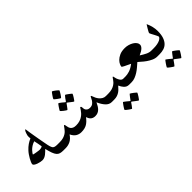

<svg xmlns="http://www.w3.org/2000/svg" viewBox="11 -1067 1838 1838"><g transform="rotate(-45 930.0 -148.0)"><path d="M364.3 0H340.3Q315.9 0 299.1 -4.9Q282.2 -9.8 270 -23.9Q257.8 -38.1 248 -64.2Q238.3 -90.3 228 -133.3Q218.3 -124.5 208.5 -114.5Q198.7 -104.5 187 -95.7Q175.3 -86.9 162.1 -81.1Q148.9 -75.2 132.3 -75.2Q124.5 -75.2 108.4 -78.1Q92.3 -81.1 76.4 -86.7Q60.5 -92.3 48.6 -100.3Q36.6 -108.4 36.6 -118.7Q36.6 -126.5 43.2 -141.6Q49.8 -156.7 59.3 -174.1Q68.8 -191.4 81.1 -208.7Q93.3 -226.1 105 -238.3Q126.5 -261.7 150.9 -278.6Q175.3 -295.4 199.2 -304.7Q198.7 -310.5 198.2 -316.7Q197.8 -322.8 197.8 -328.6V-337.4Q197.8 -341.8 199.2 -346.2Q205.1 -370.1 212.4 -385.3Q219.7 -400.4 227.1 -400.4Q227.5 -400.4 228.5 -393.3Q229.5 -386.2 231.4 -373.5Q233.4 -360.8 235.8 -344.2Q238.3 -327.6 241.7 -308.6Q246.1 -279.8 252 -248.8Q257.8 -217.8 262.7 -190.7Q267.6 -163.6 271.5 -144.5Q275.4 -125.5 277.3 -121.1Q281.2 -110.8 284.4 -103.5Q287.6 -96.2 293.7 -91.1Q299.8 -85.9 310.8 -83.3Q321.8 -80.6 340.3 -80.6H364.3Q376.5 -80.6 383.5 -76.9Q390.6 -73.2 394 -67.9Q397.5 -62.5 398.4 -55.4Q399.4 -48.3 399.4 -40.5Q399.4 -32.7 398.4 -25.6Q397.5 -18.6 394 -12.9Q390.6 -7.3 383.5 -3.7Q376.5 0 364.3 0ZM221.7 -175.3Q218.3 -193.4 214.6 -216.6Q210.9 -239.7 205.6 -259.8Q181.2 -252.4 162.8 -240Q144.5 -227.5 132.3 -214.8Q120.1 -202.1 113.5 -191.9Q106.9 -181.6 106.9 -179.7Q106.9 -177.7 117.7 -175.3Q128.4 -172.9 142.1 -170.7Q155.8 -168.5 168.7 -166.7Q181.6 -165 186 -165Q193.4 -165 203.9 -167.5Q214.4 -169.9 221.7 -175.3Z M1020.5 0H996.6Q962.4 0 936 -28.6Q909.7 -57.1 890.6 -102.1Q881.8 -83.5 872.6 -67.9Q863.3 -52.2 851.3 -40.5Q839.4 -28.8 824.7 -22.5Q810.1 -16.1 792 -16.1Q774.4 -16.1 762.7 -20.5Q751 -24.9 742.7 -32.7Q734.4 -40.5 728.8 -50.8Q723.1 -61 719.2 -72.8Q694.8 -38.6 664.8 -20Q634.8 -1.5 587.4 -1.5Q556.6 -1.5 532.2 -16.6Q507.8 -31.7 491.2 -66.9Q466.8 -30.3 436.5 -15.1Q406.2 0 372.6 0H348.6Q336.4 0 329.3 -3.7Q322.3 -7.3 318.8 -12.9Q315.4 -18.6 314.5 -25.6Q313.5 -32.7 313.5 -40.5Q313.5 -48.3 314.5 -55.4Q315.4 -62.5 318.8 -67.9Q322.3 -73.2 329.3 -76.9Q336.4 -80.6 348.6 -80.6H372.6Q400.9 -80.6 421.6 -86.9Q442.4 -93.3 457 -102.8Q471.7 -112.3 481.4 -123.5Q491.2 -134.8 498 -144Q504.9 -153.3 509.3 -159.9Q513.7 -166.5 517.6 -166.5Q522 -166.5 523.4 -160.2Q524.9 -153.8 526.4 -144.5Q527.8 -135.3 530.8 -124.8Q533.7 -114.3 541 -104.7Q548.3 -95.2 561.5 -89.1Q574.7 -83 596.7 -83Q625.5 -83 647.7 -90.1Q669.9 -97.2 685.5 -108.2Q701.2 -119.1 712.2 -131.3Q723.1 -143.6 730.5 -154.5Q737.8 -165.5 742.2 -172.6Q746.6 -179.7 749.5 -179.7Q751.5 -179.7 755.4 -175.8Q759.3 -171.9 759.3 -162.6Q759.3 -153.8 761.2 -144Q763.2 -134.3 769 -126.5Q774.9 -118.7 784.9 -113.5Q794.9 -108.4 811 -108.4Q834.5 -108.4 848.9 -119.9Q863.3 -131.3 872.1 -145.3Q880.9 -159.2 885.5 -170.9Q890.1 -182.6 894 -182.6Q897.9 -182.6 899.9 -179Q901.9 -175.3 904.3 -167.5Q907.7 -156.7 914.8 -141.8Q921.9 -127 933.1 -113.5Q944.3 -100.1 960.2 -90.3Q976.1 -80.6 996.6 -80.6H1020.5Q1032.7 -80.6 1039.8 -76.9Q1046.9 -73.2 1050.3 -67.9Q1053.7 -62.5 1054.7 -55.4Q1055.7 -48.3 1055.7 -40.5Q1055.7 -32.7 1054.7 -25.6Q1053.7 -18.6 1050.3 -12.9Q1046.9 -7.3 1039.8 -3.7Q1032.7 0 1020.5 0ZM720.7 -434.1Q720.7 -431.6 714.8 -421.4Q709 -411.1 701.9 -399.7Q694.8 -388.2 687.7 -379.4Q680.7 -370.6 678.2 -370.6Q676.8 -370.6 667.5 -376.7Q658.2 -382.8 647.5 -390.4Q636.7 -397.9 628.4 -405.5Q620.1 -413.1 620.1 -415.5Q620.1 -418 626.2 -428Q632.3 -438 640.1 -449Q647.9 -460 654.5 -468.8Q661.1 -477.5 662.6 -477.5Q665 -477.5 674.8 -471.4Q684.6 -465.3 694.6 -457.5Q704.6 -449.7 712.6 -442.6Q720.7 -435.5 720.7 -434.1ZM786.6 -322.3Q786.6 -319.8 780.8 -309.3Q774.9 -298.8 767.8 -287.6Q760.7 -276.4 753.9 -267.3Q747.1 -258.3 744.6 -258.3Q743.2 -258.3 734.4 -264.4Q725.6 -270.5 716.3 -278.3Q704.6 -286.6 690.4 -298.3Q688 -300.8 685.1 -300.8Q683.1 -300.8 680.7 -296.9Q670.4 -282.7 662.6 -272L649.4 -254.4Q643.6 -246.6 641.6 -246.6Q639.6 -246.6 630.1 -252.7Q620.6 -258.8 610.4 -266.8Q600.1 -274.9 591.8 -282.5Q583.5 -290 583.5 -291.5Q583.5 -293.5 589.6 -303.5Q595.7 -313.5 603 -324.5Q610.4 -335.4 617.2 -344.5Q624 -353.5 625.5 -353.5Q628.9 -353.5 637.5 -347.4Q646 -341.3 654.8 -334.5Q665.5 -326.2 678.2 -314.9Q682.6 -311.5 684.6 -311.5Q686.5 -311.5 690.4 -316.4Q699.2 -330.1 707 -340.8Q714.4 -349.6 720.5 -357.4Q726.6 -365.2 728.5 -365.2Q730.5 -365.2 739.7 -359.1Q749 -353 759.3 -345.2Q769.5 -337.4 778.1 -330.6Q786.6 -323.7 786.6 -322.3Z M1257.8 0H1232.4Q1214.4 0 1202.1 -5.9Q1189.9 -11.7 1179.7 -22.5Q1172.4 -30.3 1164.1 -43.5Q1155.8 -56.6 1150.9 -68.4Q1139.2 -55.7 1127.7 -43.2Q1116.2 -30.8 1101.8 -21.2Q1087.4 -11.7 1069.8 -5.9Q1052.2 0 1028.3 0H1004.4Q992.2 0 985.1 -3.7Q978 -7.3 974.6 -12.9Q971.2 -18.6 970.2 -25.6Q969.2 -32.7 969.2 -40.5Q969.2 -48.3 970.2 -55.4Q971.2 -62.5 974.6 -67.9Q978 -73.2 985.1 -76.9Q992.2 -80.6 1004.4 -80.6H1028.3Q1057.1 -80.6 1078.6 -86.7Q1100.1 -92.8 1115.2 -102.5Q1130.4 -112.3 1140.1 -122.8Q1149.9 -133.3 1156.5 -143.1Q1163.1 -152.8 1167.2 -158.9Q1171.4 -165 1174.8 -165Q1178.7 -165 1179.9 -154.1Q1181.2 -143.1 1186 -129.4Q1188.5 -121.6 1192.9 -113Q1197.3 -104.5 1202.6 -96.9Q1208 -89.4 1215.6 -85Q1223.1 -80.6 1232.4 -80.6H1257.8Q1270 -80.6 1277.1 -76.9Q1284.2 -73.2 1287.8 -67.9Q1291.5 -62.5 1292.5 -55.4Q1293.5 -48.3 1293.5 -40.5Q1293.5 -32.7 1292.5 -25.6Q1291.5 -18.6 1287.8 -12.9Q1284.2 -7.3 1277.1 -3.7Q1270 0 1257.8 0ZM1232.4 108.9Q1232.4 111.3 1226.6 121.6Q1220.7 131.8 1213.4 143.1Q1206.1 154.3 1199.2 163.3Q1192.4 172.4 1189.9 172.4Q1188.5 172.4 1179.9 166.3Q1171.4 160.2 1161.1 152.3Q1149.4 144 1134.8 132.3Q1132.3 129.9 1129.9 129.9Q1127.9 129.9 1125.5 132.3Q1115.7 146.5 1107.9 157.7Q1100.6 167.5 1094.7 175Q1088.9 182.6 1086.9 182.6Q1085 182.6 1075.7 176.5Q1066.4 170.4 1055.9 162.8Q1045.4 155.3 1037.1 148.2Q1028.8 141.1 1028.8 139.2Q1028.8 136.7 1034.9 126.5Q1041 116.2 1048.8 105Q1056.6 93.8 1063.5 84.7Q1070.3 75.7 1071.3 75.7Q1074.7 75.7 1083 82.3Q1091.3 88.9 1100.6 95.7Q1111.3 104 1124 115.2Q1127.9 119.1 1129.9 119.1Q1131.8 119.1 1134.8 113.8Q1144.5 100.1 1152.8 89.4Q1160.2 80.6 1166.3 72.5Q1172.4 64.5 1173.8 64.5Q1175.8 64.5 1185.5 70.8Q1195.3 77.1 1205.6 85.2Q1215.8 93.3 1224.1 100.3Q1232.4 107.4 1232.4 108.9Z M1636.7 0H1612.8Q1585.9 0 1559.3 -12.2Q1532.7 -24.4 1509.5 -40.8Q1486.3 -57.1 1468.3 -73.7Q1450.2 -90.3 1439.9 -98.1Q1421.4 -81.5 1400.6 -64Q1379.9 -46.4 1357.7 -32.2Q1335.4 -18.1 1312 -9Q1288.6 0 1264.6 0H1240.7Q1228.5 0 1221.4 -3.7Q1214.4 -7.3 1210.9 -12.9Q1207.5 -18.6 1206.5 -25.6Q1205.6 -32.7 1205.6 -40.5Q1205.6 -48.3 1206.5 -55.4Q1207.5 -62.5 1210.9 -67.9Q1214.4 -73.2 1221.4 -76.9Q1228.5 -80.6 1240.7 -80.6H1264.6Q1286.6 -80.6 1317.9 -90.3Q1349.1 -100.1 1385.7 -128.4Q1343.3 -148.4 1321.8 -159.2Q1300.3 -169.9 1300.3 -175.3Q1300.3 -183.1 1307.4 -200.2Q1314.5 -217.3 1331.5 -234.6Q1348.6 -252 1377.2 -265.1Q1405.8 -278.3 1449.2 -278.3Q1472.7 -278.3 1495.4 -271.7Q1518.1 -265.1 1536.1 -254.2Q1554.2 -243.2 1565.2 -228.5Q1576.2 -213.9 1576.2 -197.8Q1576.2 -179.7 1558.3 -162.1Q1540.5 -144.5 1500.5 -127Q1532.7 -106.4 1559.1 -93.5Q1585.4 -80.6 1612.8 -80.6H1636.7Q1648.9 -80.6 1656 -76.9Q1663.1 -73.2 1666.5 -67.9Q1669.9 -62.5 1670.9 -55.4Q1671.9 -48.3 1671.9 -40.5Q1671.9 -32.7 1670.9 -25.6Q1669.9 -18.6 1666.5 -12.9Q1663.1 -7.3 1656 -3.7Q1648.9 0 1636.7 0Z M1788.1 -169.9Q1788.1 -121.1 1776.9 -88.4Q1765.6 -55.7 1746.3 -35.9Q1727.1 -16.1 1700.9 -8.1Q1674.8 0 1644.5 0H1620.6Q1608.4 0 1601.3 -3.7Q1594.2 -7.3 1590.8 -12.9Q1587.4 -18.6 1586.4 -25.6Q1585.4 -32.7 1585.4 -40.5Q1585.4 -48.3 1586.4 -55.4Q1587.4 -62.5 1590.8 -67.9Q1594.2 -73.2 1601.3 -76.9Q1608.4 -80.6 1620.6 -80.6H1644.5Q1672.4 -80.6 1693.8 -85Q1715.3 -89.4 1730.5 -96.7Q1744.1 -104 1751 -112.1Q1757.8 -120.1 1757.8 -124.5Q1757.8 -128.4 1751.2 -141.6Q1744.6 -154.8 1736.8 -169.7Q1729 -184.6 1722.2 -197Q1715.3 -209.5 1715.3 -212.9Q1715.3 -217.3 1721.4 -229.2Q1727.5 -241.2 1735.4 -253.9Q1743.2 -266.6 1750.2 -278.1Q1757.3 -289.6 1759.3 -292Q1773.9 -259.8 1781 -230.2Q1788.1 -200.7 1788.1 -169.9ZM1806.2 108.9Q1806.2 111.3 1800.3 121.6Q1794.4 131.8 1787.1 143.1Q1779.8 154.3 1772.9 163.3Q1766.1 172.4 1763.7 172.4Q1762.2 172.4 1753.7 166.3Q1745.1 160.2 1734.9 152.3Q1723.1 144 1708.5 132.3Q1706.1 129.9 1703.6 129.9Q1701.7 129.9 1699.2 132.3Q1689.5 146.5 1681.6 157.7Q1674.3 167.5 1668.5 175Q1662.6 182.6 1660.6 182.6Q1658.7 182.6 1649.4 176.5Q1640.1 170.4 1629.6 162.8Q1619.1 155.3 1610.8 148.2Q1602.5 141.1 1602.5 139.2Q1602.5 136.7 1608.6 126.5Q1614.7 116.2 1622.6 105Q1630.4 93.8 1637.2 84.7Q1644 75.7 1645 75.7Q1648.4 75.7 1656.7 82.3Q1665 88.9 1674.3 95.7Q1685.1 104 1697.8 115.2Q1701.7 119.1 1703.6 119.1Q1705.6 119.1 1708.5 113.8Q1718.3 100.1 1726.6 89.4Q1733.9 80.6 1740 72.5Q1746.1 64.5 1747.6 64.5Q1749.5 64.5 1759.3 70.8Q1769 77.1 1779.3 85.2Q1789.6 93.3 1797.9 100.3Q1806.2 107.4 1806.2 108.9Z"/></g></svg>

Font: Accordance
Style: Regular
Weight: 400
Version: Version 1.1 (build May 11, 2018) Miklal Software Solutions, 